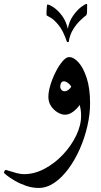

<svg xmlns="http://www.w3.org/2000/svg" viewBox="-72 -614 506 960"><path d="M378.4 -97.2Q378.4 -43 365 15.9Q351.6 74.7 327.4 129.9Q303.2 185.1 270.8 229.2Q238.3 273.4 200.2 299.6Q162.1 325.7 121.1 325.7Q88.9 325.7 57.9 314.9Q26.9 304.2 2 289.6Q-22.9 274.9 -37.6 263.2Q-52.2 251.5 -52.2 249.5Q-52.2 246.1 -49.1 240.7Q-45.9 235.4 -43.5 235.4Q-41 235.4 -25.1 240.7Q-9.3 246.1 11.2 251.5Q31.7 256.8 47.9 256.8Q99.6 256.8 150.4 230Q201.2 203.1 242.4 159.4Q283.7 115.7 308.6 64.5Q333.5 13.2 333.5 -35.2Q333.5 -52.2 331.5 -64.9Q329.6 -77.6 326.2 -89.4Q313.5 -70.3 293.5 -55.4Q273.4 -40.5 253.4 -40.5Q235.4 -40.5 216.1 -52Q196.8 -63.5 183.3 -83.5Q169.9 -103.5 169.9 -129.4Q169.9 -156.2 180.4 -190.2Q190.9 -224.1 207 -255.6Q223.1 -287.1 241 -307.9Q258.8 -328.6 273.4 -328.6Q296.4 -328.6 320.6 -302Q344.7 -275.4 361.6 -223.6Q378.4 -171.9 378.4 -97.2ZM284.2 -181.6Q277.3 -192.4 266.8 -200Q256.3 -207.5 248 -207.5Q238.3 -207.5 233.6 -199.5Q229 -191.4 229 -179.2Q229 -172.4 235.1 -165Q241.2 -157.7 250.5 -157.7Q260.3 -157.7 270.3 -165Q280.3 -172.4 284.2 -181.6ZM363.8 -590.8Q363.8 -589.4 363.5 -579.6Q363.3 -569.8 363.3 -562.5Q363.3 -548.8 361.8 -543.5Q360.4 -538.1 357.9 -536.6Q347.7 -529.3 328.9 -511.5Q310.1 -493.7 293.5 -466.8Q276.9 -439.9 272 -406.2Q271.5 -403.3 267.6 -403.3Q262.7 -403.3 262.2 -406.2Q243.7 -460.9 220.7 -488.8Q197.8 -516.6 180.4 -526.1Q163.1 -535.6 162.1 -536.1Q160.2 -537.6 160.4 -551.3Q160.6 -564.9 162.1 -578.4Q163.6 -591.8 164.6 -591.8Q177.2 -590.3 198 -575.9Q218.8 -561.5 238.5 -534.9Q258.3 -508.3 267.1 -470.2Q273.9 -507.8 293.7 -535.6Q313.5 -563.5 333.5 -578.9Q353.5 -594.2 361.3 -594.2Q363.8 -594.2 363.8 -590.8Z"/></svg>

Font: Scheherazade New Medium
Style: Regular
Weight: 500
Designer: SIL International
Foundry: SIL International
Version: Version 4.000